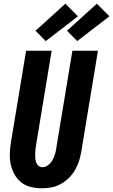

<svg xmlns="http://www.w3.org/2000/svg" viewBox="-20 -1009 611 1037"><path d="M207 8Q176 8 147 1Q118 -6 95.5 -23.5Q73 -41 59 -66Q45 -91 38.5 -119.5Q32 -148 33 -178.5Q34 -209 39 -240L121 -735H259L174 -221Q172 -209 171 -197.5Q170 -186 170 -174.5Q170 -163 171 -151.5Q172 -140 176 -130Q180 -120 188.5 -113Q197 -106 209 -106Q226 -106 240.5 -117.5Q255 -129 263.5 -144.5Q272 -160 277 -176.5Q282 -193 284 -209L371 -735H509L419 -190Q415 -165 407 -140Q399 -115 385.5 -91.5Q372 -68 352 -48Q332 -28 308 -15Q284 -2 258.5 3Q233 8 207 8ZM397 -787 342 -843 503 -989 571 -921ZM227 -787 172 -843 333 -989 401 -921Z"/></svg>

Font: Iosevka SS04 Heavy Oblique
Style: Regular
Weight: 900
Italic angle: -9°
Monospace: yes
Designer: Belleve Invis
Foundry: Belleve Invis
Version: Version 19.0.0; ttfautohint (v1.8.4)